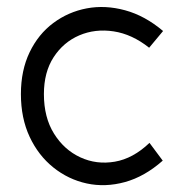

<svg xmlns="http://www.w3.org/2000/svg" viewBox="-20 -524 528 551"><path d="M447 -63Q395 -17 338.5 -1.5Q282 14 229 2.5Q176 -9 133 -43.5Q90 -78 65 -131.5Q40 -185 40 -254Q40 -322 65 -374Q90 -426 133 -458Q176 -490 229 -500Q282 -510 339 -494.5Q396 -479 448 -435L408 -387Q359 -426 306 -434Q253 -442 207.5 -422.5Q162 -403 134 -360Q106 -317 106 -254Q106 -187 135 -140.5Q164 -94 210.5 -72.5Q257 -51 309.5 -60Q362 -69 409 -114Z"/></svg>

Font: Kulim Park Light
Style: Regular
Weight: 300
Designer: Noponies / Dale Sattler
Foundry: Noponies
Version: Version 1.000; ttfautohint (v1.8.3)